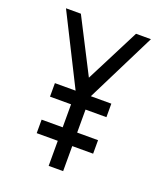

<svg xmlns="http://www.w3.org/2000/svg" viewBox="-138 -843 800 935"><g transform="rotate(20 262.0 -375.0)"><path d="M115.8 -319V-389H408.2V-319ZM115.8 -129.8V-199.8H408.2V-129.8ZM225 0V-385L41.8 -750H119L262.2 -470.5L404.8 -750H482L300 -385V0Z"/></g></svg>

Font: Mohave Light
Style: Regular
Weight: 300
Designer: Gumpita Rahayu
Foundry: Tokotype
Version: Version 2.003